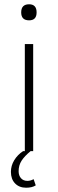

<svg xmlns="http://www.w3.org/2000/svg" viewBox="-20 -706 273 897"><path d="M79 -648Q79 -686 116 -686Q151 -686 151 -648Q151 -611 116 -611Q79 -611 79 -648ZM31 97Q31 68 46.5 42.5Q62 17 88 0H96V-500H135V0H123Q95 23 81 44.5Q67 66 67 94Q67 114 78 126.5Q89 139 108 139Q123 139 137 131L147 160Q130 171 102 171Q70 171 50.5 151Q31 131 31 97Z"/></svg>

Font: Haskoy ExtraLight
Style: Regular
Weight: 200
Designer: Ertekin Erdin
Foundry: Ertekin Erdin
Version: Version 2.000; ttfautohint (v1.8.4.7-5d5b)